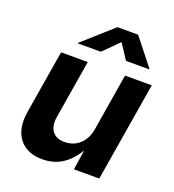

<svg xmlns="http://www.w3.org/2000/svg" viewBox="-139 -871 897 987"><g transform="rotate(20 309.5 -377.5)"><path d="M202.6 7.3Q146.5 7.3 108.4 -17.1Q70.3 -41.5 54.4 -87.6Q38.6 -133.8 49.3 -198.2L106.4 -542.5H252.4L199.7 -223.6Q191.4 -172.9 212.6 -144Q233.9 -115.2 280.3 -115.2Q311 -115.2 336.9 -128.4Q362.8 -141.6 380.6 -167.2Q398.4 -192.9 404.8 -230L456.1 -542.5H602.5L512.7 0H374L394.5 -136.2H404.8Q371.6 -67.4 321.5 -30Q271.5 7.3 202.6 7.3ZM297.4 -615.2H171.4L172.4 -618.7L334.5 -763.2H447.3L562 -618.7L561.5 -615.2H435.1L380.4 -698.2Z"/></g></svg>

Font: Inter 16pt
Style: Bold Italic
Weight: 700
Italic angle: -9.3988°
Version: Version 4.001;git-66647c0bb